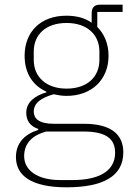

<svg xmlns="http://www.w3.org/2000/svg" viewBox="-20 -587 568 819"><path d="M506 63C506 -12 456 -59 338 -59H209C144 -59 124 -83 124 -111C124 -147 155 -170 209 -185C228 -181 244 -178 264 -178C371 -178 443 -247 443 -349C443 -400 425 -442 395 -472V-536H503V-567H406C382 -567 371 -554 371 -530V-490C343 -510 307 -520 263 -520C154 -520 85 -452 85 -349C85 -274 120 -222 178 -196V-193C132 -180 92 -153 92 -106C92 -73 108 -49 143 -37V-33C84 -14 48 24 48 83C48 161 112 212 264 212C419 212 506 165 506 63ZM471 65C471 145 398 181 291 181H236C139 181 83 139 83 79C83 22 121 -11 177 -26H336C437 -26 471 8 471 65ZM264 -209C177 -209 124 -259 124 -331V-367C124 -439 175 -489 264 -489C352 -489 404 -439 404 -367V-331C404 -259 352 -209 264 -209Z"/></svg>

Font: IBM Plex Thai ExtraLight
Style: Regular
Weight: 200
Designer: Mike Abbink, Paul van der Laan, Pieter van Rosmalen, Ben Mitchell, Mark Frömberg
Foundry: Bold Monday
Version: Version 1.0